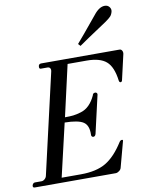

<svg xmlns="http://www.w3.org/2000/svg" viewBox="-108 -1016 838 1088"><g transform="rotate(-10 310.5 -472.5)"><path d="M397 -745 385 -758Q410 -786 507 -904Q539 -945 571 -945Q588 -945 597.5 -933Q607 -921 604 -907Q600 -890 591 -880Q582 -870 559 -854Q423 -764 397 -745ZM2 0Q-8 0 -8 -10Q-8 -16 -3.5 -22Q1 -28 8 -28H46Q56 -28 65 -36Q74 -44 76 -55L208 -630Q211 -642 206.5 -649.5Q202 -657 191 -657H153Q144 -657 144 -668Q144 -686 160 -686H611Q620 -686 625 -677.5Q630 -669 628 -658L595 -514Q593 -503 585 -503Q578 -503 576 -514Q566 -594 529.5 -625.5Q493 -657 417 -657H307L240 -362Q269 -362 287.5 -364Q306 -366 333 -374Q360 -382 381 -403Q402 -424 417 -457Q419 -470 433 -470Q438 -470 441.5 -466Q445 -462 444 -457L394 -239Q390 -225 379 -225Q374 -225 370.5 -229.5Q367 -234 368 -239Q370 -293 340 -312.5Q310 -332 233 -333L162 -28H273Q362 -28 417 -60.5Q472 -93 521 -171Q527 -180 536 -180Q543 -180 540 -171L501 -26Q499 -16 488.5 -8Q478 0 468 0Z"/></g></svg>

Font: HK Venetian
Style: Italic
Weight: 400
Italic angle: -12°
Version: Version 1.000;PS 001.000;hotconv 1.0.88;makeotf.lib2.5.64775